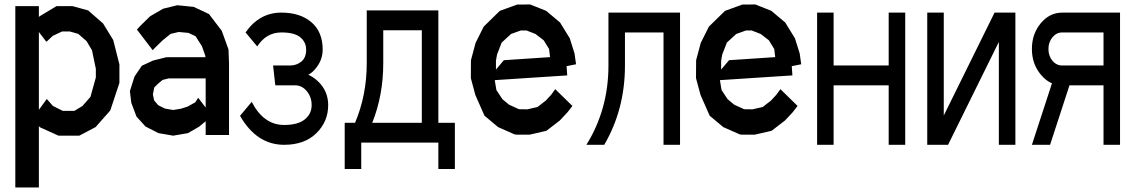

<svg xmlns="http://www.w3.org/2000/svg" viewBox="-20 -593 5033 851"><path d="M481.9 -415.5 509.3 -307.1V-225.6L468.8 -103.5L403.8 -29.8L331.5 8.3H239.3L157.2 -28.8L152.3 -34.2V237.8H47.9V-565.9H152.3V-517.6L155.8 -521L230.5 -565.9H300.8L370.6 -546.9L437 -488.8ZM404.8 -249.5V-288.1L387.7 -370.1L363.8 -410.6L326.7 -442.9L289.1 -453.6H255.4L213.9 -434.1L189 -410.6L185.1 -408.2L152.3 -451.2V-106.4L187.5 -154.3L214.4 -123.5L258.3 -101.6H309.6L345.2 -123L380.9 -163.6Z M992.7 -374 995.1 -312.5V5.4H891.6V-55.7L862.8 -31.7L813 -2.9L747.6 8.3L682.6 -2.9L625 -32.2L585 -76.2L562 -137.2L555.7 -189L576.2 -253.9L608.9 -301.8L658.7 -324.7L717.8 -339.4H890.6L890.1 -345.2L875 -388.2L846.7 -432.6L814.9 -447.3L772 -451.2L736.3 -442.9L701.7 -415L667 -381.3L656.7 -370.6L586.9 -461.9L600.6 -477.1L645.5 -521L702.6 -554.2L765.6 -569.8L838.4 -562.5L906.2 -530.8L962.9 -456.5ZM858.4 -159.7 891.6 -116.2V-245.6H728L700.7 -238.8L680.2 -221.7L663.6 -205.1L657.7 -174.8L663.1 -148.4L670.4 -139.2L681.6 -126.5L710.9 -111.8L747.6 -105.5L782.7 -111.3L811.5 -120.6L845.7 -139.6Z M1410.2 -373Q1410.2 -323.7 1374.5 -284.2Q1362.8 -270.5 1346.7 -261.7Q1371.1 -250.5 1391.6 -230.5Q1434.6 -188 1434.6 -127Q1434.6 -54.2 1382.3 -2.7Q1330.1 48.8 1239.3 48.8Q1117.7 48.8 1043.9 -79.6L1095.7 -141.6Q1148.4 -39.1 1239.3 -39.1Q1299.8 -39.1 1330.6 -63.5Q1361.3 -87.9 1361.3 -127Q1361.3 -163.1 1339.8 -189Q1318.4 -214.8 1288.1 -214.8H1200.2L1190.4 -302.7H1266.1Q1293.9 -302.7 1315.4 -319.8Q1336.9 -336.9 1336.9 -373Q1336.9 -406.2 1311 -427.7Q1285.2 -449.2 1227.1 -449.2Q1160.2 -449.2 1120.1 -387.2L1068.4 -449.2Q1129.4 -537.1 1227.1 -537.1Q1310.5 -537.1 1360.4 -494.4Q1410.2 -451.7 1410.2 -373Z M1849.6 -48.8V-459H1678.7V-312.5Q1678.7 -170.9 1629.9 -48.8H1849.6ZM1922.9 -48.8H1996.1V156.2H1922.9V39.1H1581.1V156.2H1507.8V-48.8H1553.7Q1605.5 -170.9 1605.5 -312.5V-546.9H1922.9V-48.8Z M2422.9 -172.9 2440.9 -197.8 2517.1 -123.5 2495.6 -95.7 2461.4 -59.1 2401.9 -13.2 2327.1 3.9H2271L2261.2 2.9L2187.5 -29.8L2127.4 -80.1L2086.9 -171.9L2066.9 -246.6L2067.4 -326.2L2087.9 -402.8L2124 -475.1L2195.3 -544.9L2272.5 -572.8L2330.1 -573.2L2400.9 -544.9L2462.4 -493.2L2505.4 -423.3L2526.4 -356.4L2533.2 -308.1L2491.2 -299.8L2494.1 -258.8L2172.9 -237.8L2180.2 -193.8L2207 -153.3L2236.3 -128.9L2280.3 -108.9L2317.4 -108.4L2362.3 -118.7L2398.9 -147ZM2203.6 -404.3 2183.1 -351.6 2178.2 -323.7V-284.7L2213.4 -326.2L2418 -339.8L2413.6 -376L2389.6 -414.6L2353.5 -442.4L2313.5 -458H2288.6L2245.1 -442.4Z M2676.8 -302.7V-537.1H2994.1V48.8H2920.9V-449.2H2750V-302.7Q2750 -108.4 2658.2 48.8H2579.1Q2676.8 -108.4 2676.8 -302.7Z M3420.9 -172.9 3439 -197.8 3515.1 -123.5 3493.7 -95.7 3459.5 -59.1 3399.9 -13.2 3325.2 3.9H3269L3259.3 2.9L3185.5 -29.8L3125.5 -80.1L3085 -171.9L3064.9 -246.6L3065.4 -326.2L3085.9 -402.8L3122.1 -475.1L3193.4 -544.9L3270.5 -572.8L3328.1 -573.2L3398.9 -544.9L3460.4 -493.2L3503.4 -423.3L3524.4 -356.4L3531.2 -308.1L3489.3 -299.8L3492.2 -258.8L3170.9 -237.8L3178.2 -193.8L3205.1 -153.3L3234.4 -128.9L3278.3 -108.9L3315.4 -108.4L3360.4 -118.7L3397 -147ZM3201.7 -404.3 3181.2 -351.6 3176.3 -323.7V-284.7L3211.4 -326.2L3416 -339.8L3411.6 -376L3387.7 -414.6L3351.6 -442.4L3311.5 -458H3286.6L3243.2 -442.4Z M3674.8 -537.1V-302.7H3918.9V-537.1H3992.2V48.8H3918.9V-214.8H3674.8V48.8H3601.6V-537.1Z M4089.8 48.8V-537.1H4163.1V-81.1L4388.2 -537.1H4480.5V48.8H4407.2V-407.2L4182.1 48.8Z M4642.6 -223.6Q4615.2 -235.4 4593.3 -262.2Q4553.7 -309.1 4553.7 -376Q4553.7 -442.9 4593 -490Q4632.3 -537.1 4688 -537.1H4944.3V48.8H4871.1V-214.8H4720.2L4634.3 48.8H4553.7L4642.6 -223.6ZM4871.1 -302.7V-449.2H4688Q4662.6 -449.2 4644.8 -427.7Q4627 -406.2 4627 -376Q4627 -345.7 4644.5 -323.7Q4662.6 -302.7 4688 -302.7H4871.1Z"/></svg>

Font: Gap Sans
Style: Bold
Weight: 400
Designer: Alexandre Liziard and Etienne Ozeray
Foundry: Interstices.io
Version: Version 1.610